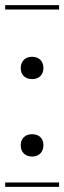

<svg xmlns="http://www.w3.org/2000/svg" viewBox="-29 -728 250 748"><path d="M-8.8 -708H201.2V-690.9H-8.8ZM-8.8 -17.1H201.2V0H-8.8ZM96.2 -205.1Q116.2 -205.1 128.2 -193.8Q140.1 -182.6 140.1 -162.1Q140.1 -142.6 128.4 -130.4Q116.7 -118.2 96.2 -118.2Q76.2 -118.2 64 -129.9Q51.8 -141.6 51.8 -162.1Q51.8 -181.6 63.7 -193.4Q75.7 -205.1 96.2 -205.1ZM96.2 -506.8Q115.7 -506.8 127.9 -495.1Q140.1 -483.4 140.1 -462.9Q140.1 -443.4 128.4 -431.6Q116.7 -419.9 96.2 -419.9Q76.2 -419.9 64 -431.2Q51.8 -442.4 51.8 -462.9Q51.8 -482.4 63.7 -494.6Q75.7 -506.8 96.2 -506.8Z"/></svg>

Font: FoglihtenFr02
Style: Regular
Weight: 500
Version: Version 0.68